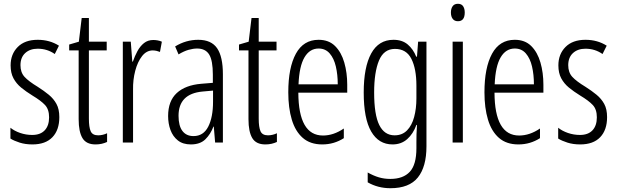

<svg xmlns="http://www.w3.org/2000/svg" viewBox="-20 -752 3256 1013"><path d="M293 -134Q293 -66 256.5 -28Q220 10 151 10Q114 10 84 0.5Q54 -9 35 -21V-78Q56 -61 86.5 -50.5Q117 -40 150 -40Q193 -40 216 -64.5Q239 -89 239 -133Q239 -175 217.5 -198Q196 -221 151 -248Q117 -269 91.5 -290Q66 -311 51 -339Q36 -367 36 -407Q36 -466 73.5 -504Q111 -542 179 -542Q242 -542 291 -511L269 -467Q229 -495 179 -495Q138 -495 113 -472Q88 -449 88 -408Q88 -370 109.5 -346.5Q131 -323 179 -294Q212 -273 237.5 -252Q263 -231 278 -203.5Q293 -176 293 -134Z M498 -38Q510 -38 522.5 -41Q535 -44 545 -49V-3Q532 3 517 6.5Q502 10 484 10Q435 10 415 -23.5Q395 -57 395 -123V-486H345V-517L396 -532L411 -657H449V-532H543V-486H449V-126Q449 -81 458.5 -59.5Q468 -38 498 -38Z M789 -541Q799 -541 811 -539Q823 -537 834 -532L824 -478Q817 -481 806.5 -483.5Q796 -486 786 -486Q753 -486 729.5 -456Q706 -426 693.5 -378.5Q681 -331 682 -279V0H628V-532H670L678 -427H681Q691 -456 705 -482Q719 -508 739.5 -524.5Q760 -541 789 -541Z M1026 -542Q1095 -542 1125.5 -497.5Q1156 -453 1156 -360V0H1115L1108 -84H1106Q1091 -44 1063.5 -17Q1036 10 987 10Q945 10 918.5 -11Q892 -32 879.5 -66Q867 -100 867 -140Q867 -219 912.5 -261Q958 -303 1042 -310L1103 -315V-358Q1103 -433 1083.5 -464.5Q1064 -496 1020 -496Q999 -496 974.5 -489Q950 -482 922 -465L904 -507Q961 -542 1026 -542ZM1048 -269Q922 -257 922 -141Q922 -88 942.5 -61Q963 -34 1001 -34Q1053 -34 1078.5 -83.5Q1104 -133 1104 -216V-274Z M1394 -38Q1406 -38 1418.5 -41Q1431 -44 1441 -49V-3Q1428 3 1413 6.5Q1398 10 1380 10Q1331 10 1311 -23.5Q1291 -57 1291 -123V-486H1241V-517L1292 -532L1307 -657H1345V-532H1439V-486H1345V-126Q1345 -81 1354.5 -59.5Q1364 -38 1394 -38Z M1661 -542Q1715 -542 1748 -509Q1781 -476 1796.5 -422Q1812 -368 1812 -305V-263H1554Q1555 -37 1684 -37Q1740 -37 1794 -74V-23Q1769 -7 1740.5 1.5Q1712 10 1680 10Q1617 10 1577.5 -24.5Q1538 -59 1519.5 -121Q1501 -183 1501 -265Q1501 -395 1541 -468.5Q1581 -542 1661 -542ZM1661 -496Q1614 -496 1586.5 -449.5Q1559 -403 1555 -307H1762Q1762 -358 1752 -401Q1742 -444 1719.5 -470Q1697 -496 1661 -496Z M2056 -542Q2102 -542 2131 -517.5Q2160 -493 2176 -453H2180L2186 -532H2230V20Q2230 128 2184.5 184.5Q2139 241 2040 241Q1974 241 1920 210V158Q1950 175 1978.5 183.5Q2007 192 2039 192Q2107 192 2142 154.5Q2177 117 2177 30V-2Q2177 -21 2177.5 -43.5Q2178 -66 2180 -93H2177Q2160 -46 2128.5 -18Q2097 10 2051 10Q1978 10 1938.5 -58Q1899 -126 1899 -264Q1899 -398 1938.5 -470Q1978 -542 2056 -542ZM2064 -494Q2005 -494 1979.5 -432.5Q1954 -371 1954 -264Q1954 -147 1981 -92.5Q2008 -38 2062 -38Q2102 -38 2127.5 -64Q2153 -90 2165 -134.5Q2177 -179 2177 -233V-300Q2177 -389 2150.5 -441.5Q2124 -494 2064 -494Z M2396 -732Q2415 -732 2423.5 -719Q2432 -706 2432 -686Q2432 -640 2396 -640Q2378 -640 2368.5 -652.5Q2359 -665 2359 -686Q2359 -706 2368 -719Q2377 -732 2396 -732ZM2422 -532V0H2368V-532Z M2696 -542Q2750 -542 2783 -509Q2816 -476 2831.5 -422Q2847 -368 2847 -305V-263H2589Q2590 -37 2719 -37Q2775 -37 2829 -74V-23Q2804 -7 2775.5 1.5Q2747 10 2715 10Q2652 10 2612.5 -24.5Q2573 -59 2554.5 -121Q2536 -183 2536 -265Q2536 -395 2576 -468.5Q2616 -542 2696 -542ZM2696 -496Q2649 -496 2621.5 -449.5Q2594 -403 2590 -307H2797Q2797 -358 2787 -401Q2777 -444 2754.5 -470Q2732 -496 2696 -496Z M3183 -134Q3183 -66 3146.5 -28Q3110 10 3041 10Q3004 10 2974 0.5Q2944 -9 2925 -21V-78Q2946 -61 2976.5 -50.5Q3007 -40 3040 -40Q3083 -40 3106 -64.5Q3129 -89 3129 -133Q3129 -175 3107.5 -198Q3086 -221 3041 -248Q3007 -269 2981.5 -290Q2956 -311 2941 -339Q2926 -367 2926 -407Q2926 -466 2963.5 -504Q3001 -542 3069 -542Q3132 -542 3181 -511L3159 -467Q3119 -495 3069 -495Q3028 -495 3003 -472Q2978 -449 2978 -408Q2978 -370 2999.5 -346.5Q3021 -323 3069 -294Q3102 -273 3127.5 -252Q3153 -231 3168 -203.5Q3183 -176 3183 -134Z"/></svg>

Font: Noto Sans Lao UI ExtCond Light
Style: Regular
Weight: 300
Width: 2
Designer: Monotype Design Team
Foundry: Monotype Imaging Inc.
Version: Version 2.000; ttfautohint (v1.8.4.7-5d5b)